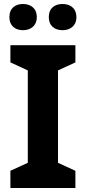

<svg xmlns="http://www.w3.org/2000/svg" viewBox="-20 -940 429 960"><path d="M27 -854C27 -810 57 -789 95 -789C132 -789 164 -810 164 -854C164 -900 132 -920 95 -920C57 -920 27 -900 27 -854ZM224 -854C224 -810 254 -789 293 -789C330 -789 362 -810 362 -854C362 -900 330 -920 293 -920C254 -920 224 -900 224 -854ZM357 0V-86L270 -126V-588L357 -628V-714H32V-628L119 -588V-126L32 -86V0Z"/></svg>

Font: Noto Sans Arabic UI
Style: Bold
Weight: 700
Designer: Monotype Design Team, Nadine Chahine and Nizar Qandah
Foundry: Monotype Imaging Inc.
Version: Version 2.010